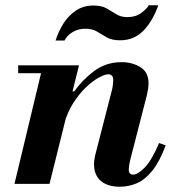

<svg xmlns="http://www.w3.org/2000/svg" viewBox="-20 -698 649 729"><path d="M435 11Q389 11 363 -11Q337 -33 337 -75Q337 -85 338.5 -92.5Q340 -100 341 -107L405 -356Q407 -363 408.5 -375Q410 -387 410 -394Q410 -405 405 -410.5Q400 -416 391 -416Q378 -416 354.5 -403Q331 -390 305.5 -365.5Q280 -341 258 -306.5Q236 -272 224 -229L255 -351H262Q292 -394 337 -428Q382 -462 442 -462Q482 -462 513 -443Q544 -424 544 -382Q544 -364 538 -338L474 -89Q471 -76 470 -68Q469 -60 469 -55Q469 -35 485 -35Q504 -35 530.5 -63Q557 -91 584 -155L609 -146Q586 -84 558 -49.5Q530 -15 499 -2Q468 11 435 11ZM35 0 143 -450H280L168 0ZM49 -420V-450H268V-420ZM191 -544Q202 -579 221 -609Q240 -639 268.5 -658Q297 -677 334 -677Q366 -677 385 -666Q404 -655 421.5 -644Q439 -633 464 -633Q495 -633 516.5 -649Q538 -665 545 -678H581Q560 -618 524.5 -581.5Q489 -545 436 -545Q405 -545 385.5 -556Q366 -567 348.5 -578Q331 -589 304 -589Q277 -589 255.5 -576Q234 -563 225 -544Z"/></svg>

Font: Libre Bodoni
Style: Bold Italic
Weight: 700
Italic angle: -13°
Version: Version 2.005;gftools[0.9.23]